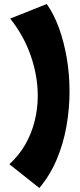

<svg xmlns="http://www.w3.org/2000/svg" viewBox="-20 -798 400 961"><path d="M214 -778Q249 -729 274.5 -659.5Q300 -590 314 -508.5Q328 -427 328 -340Q328 -253 312.5 -165.5Q297 -78 263.5 1Q230 80 177 143L27 24Q76 -21 107 -75.5Q138 -130 153.5 -192Q169 -254 169 -318Q169 -418 134 -519Q99 -620 31 -705Z"/></svg>

Font: Marhey Light
Style: Bold
Weight: 700
Version: Version 1.000